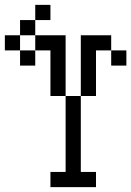

<svg xmlns="http://www.w3.org/2000/svg" viewBox="-20 -770 540 790"><path d="M375 0V-62.5H312.5V-375H250V-62.5H187.5V0ZM500 -500V-562.5H437.5V-500ZM187.5 -687.5V-750H125V-687.5H62.5V-625H0V-562.5H62.5V-500H125V-562.5H62.5V-625H125V-562.5H187.5V-375H250Q250 -375 250 -625H125V-687.5ZM312.5 -375H375V-562.5H437.5V-625H312.5Q312.5 -625 312.5 -375Z"/></svg>

Font: Unifont
Style: Regular
Weight: 500
Version: Version 15.1.04